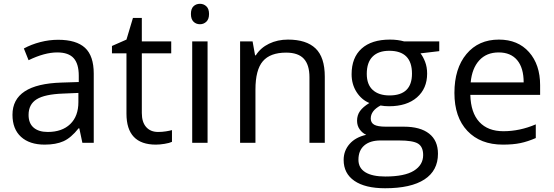

<svg xmlns="http://www.w3.org/2000/svg" viewBox="-20 -754 2925 1014"><path d="M415 0 398.9 -76.2H395Q355 -25.9 315.2 -8.1Q275.4 9.8 215.8 9.8Q136.2 9.8 91.1 -31.2Q45.9 -72.3 45.9 -147.9Q45.9 -310.1 305.2 -317.9L396 -320.8V-354Q396 -417 368.9 -447Q341.8 -477.1 282.2 -477.1Q215.3 -477.1 130.9 -436L106 -498Q145.5 -519.5 192.6 -531.7Q239.7 -543.9 287.1 -543.9Q382.8 -543.9 429 -501.5Q475.1 -459 475.1 -365.2V0ZM231.9 -57.1Q307.6 -57.1 350.8 -98.6Q394 -140.1 394 -214.8V-263.2L313 -259.8Q216.3 -256.3 173.6 -229.7Q130.9 -203.1 130.9 -147Q130.9 -103 157.5 -80.1Q184.1 -57.1 231.9 -57.1Z M814.9 -57.1Q836.4 -57.1 856.4 -60.3Q876.5 -63.5 888.2 -66.9V-4.9Q875 1.5 849.4 5.6Q823.7 9.8 803.2 9.8Q647.9 9.8 647.9 -153.8V-472.2H571.3V-511.2L647.9 -544.9L682.1 -659.2H729V-535.2H884.3V-472.2H729V-157.2Q729 -108.9 752 -83Q774.9 -57.1 814.9 -57.1Z M1076.2 0H995.1V-535.2H1076.2ZM988.3 -680.2Q988.3 -708 1002 -720.9Q1015.6 -733.9 1036.1 -733.9Q1055.7 -733.9 1069.8 -720.7Q1084 -707.5 1084 -680.2Q1084 -652.8 1069.8 -639.4Q1055.7 -626 1036.1 -626Q1015.6 -626 1002 -639.4Q988.3 -652.8 988.3 -680.2Z M1614.3 0V-346.2Q1614.3 -411.6 1584.5 -443.8Q1554.7 -476.1 1491.2 -476.1Q1407.2 -476.1 1368.2 -430.7Q1329.1 -385.3 1329.1 -280.8V0H1248V-535.2H1314L1327.1 -461.9H1331.1Q1356 -501.5 1400.9 -523.2Q1445.8 -544.9 1501 -544.9Q1597.7 -544.9 1646.5 -498.3Q1695.3 -451.7 1695.3 -349.1V0Z M2299.8 -535.2V-483.9L2200.7 -472.2Q2214.4 -455.1 2225.1 -427.5Q2235.8 -399.9 2235.8 -365.2Q2235.8 -286.6 2182.1 -239.7Q2128.4 -192.9 2034.7 -192.9Q2010.7 -192.9 1989.7 -196.8Q1938 -169.4 1938 -127.9Q1938 -106 1956.1 -95.5Q1974.1 -85 2018.1 -85H2112.8Q2199.7 -85 2246.3 -48.3Q2293 -11.7 2293 58.1Q2293 147 2221.7 193.6Q2150.4 240.2 2013.7 240.2Q1908.7 240.2 1851.8 201.2Q1794.9 162.1 1794.9 90.8Q1794.9 42 1826.2 6.3Q1857.4 -29.3 1914.1 -42Q1893.6 -51.3 1879.6 -70.8Q1865.7 -90.3 1865.7 -116.2Q1865.7 -145.5 1881.3 -167.5Q1897 -189.5 1930.7 -210Q1889.2 -227.1 1863 -268.1Q1836.9 -309.1 1836.9 -361.8Q1836.9 -449.7 1889.6 -497.3Q1942.4 -544.9 2039.1 -544.9Q2081.1 -544.9 2114.7 -535.2ZM1873 89.8Q1873 133.3 1909.7 155.8Q1946.3 178.2 2014.6 178.2Q2116.7 178.2 2165.8 147.7Q2214.8 117.2 2214.8 64.9Q2214.8 21.5 2188 4.6Q2161.1 -12.2 2086.9 -12.2H1989.7Q1934.6 -12.2 1903.8 14.2Q1873 40.5 1873 89.8ZM1917 -363.8Q1917 -307.6 1948.7 -278.8Q1980.5 -250 2037.1 -250Q2155.8 -250 2155.8 -365.2Q2155.8 -485.8 2035.6 -485.8Q1978.5 -485.8 1947.8 -455.1Q1917 -424.3 1917 -363.8Z M2635.7 9.8Q2517.1 9.8 2448.5 -62.5Q2379.9 -134.8 2379.9 -263.2Q2379.9 -392.6 2443.6 -468.8Q2507.3 -544.9 2614.7 -544.9Q2715.3 -544.9 2773.9 -478.8Q2832.5 -412.6 2832.5 -304.2V-252.9H2463.9Q2466.3 -158.7 2511.5 -109.9Q2556.6 -61 2638.7 -61Q2725.1 -61 2809.6 -97.2V-24.9Q2766.6 -6.3 2728.3 1.7Q2689.9 9.8 2635.7 9.8ZM2613.8 -477.1Q2549.3 -477.1 2511 -435.1Q2472.7 -393.1 2465.8 -318.8H2745.6Q2745.6 -395.5 2711.4 -436.3Q2677.2 -477.1 2613.8 -477.1Z"/></svg>

Font: f0_44652 
Style: Regular
Weight: 400
Foundry: Ascender Corporation
Version: Version 1.10